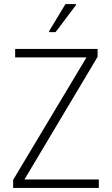

<svg xmlns="http://www.w3.org/2000/svg" viewBox="-20 -930 552 950"><path d="M45 0V-40L408 -646H55V-688H463V-649L101 -42H469V0ZM223 -771V-776L304 -910H356V-905L255 -771Z"/></svg>

Font: Saira SemiCondensed ExtraLight
Style: Regular
Weight: 250
Width: 4
Designer: Hector Gatti with collaboration of the Omnibus-Type team
Foundry: Omnibus-Type
Version: Version 1.101